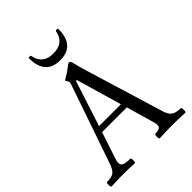

<svg xmlns="http://www.w3.org/2000/svg" viewBox="-245 -985 1109 1109"><g transform="rotate(-45 309.5 -430.0)"><path d="M189.9 -858.9Q189.9 -862.8 199.2 -862.8Q207.5 -862.8 209 -858.9Q223.6 -777.8 309.1 -777.8Q397 -777.8 411.1 -858.9Q412.1 -862.8 420.9 -862.8Q430.2 -862.8 430.2 -858.9Q430.2 -722.2 310.1 -722.2Q189.9 -722.2 189.9 -858.9ZM4.9 2.9Q-2 2.9 -2 -15.6Q-2 -34.2 4.9 -34.2Q43 -34.2 59.8 -46.9Q76.7 -59.6 90.8 -100.1L255.9 -580.1Q258.8 -588.9 258.8 -596.2Q258.8 -600.6 252.9 -607.9Q247.1 -615.2 247.1 -618.2Q247.1 -622.1 264.2 -630.9Q282.7 -640.6 306.2 -659.2Q331.1 -678.2 335.9 -678.2Q347.2 -678.2 352.1 -655.8Q359.9 -621.1 374 -575.2L521 -91.8Q531.2 -59.1 551 -46.6Q570.8 -34.2 606 -34.2Q612.3 -34.2 612.3 -15.6Q612.3 2.9 606 2.9Q553.2 0 502 0Q449.2 0 397.9 2.9Q391.6 2.9 391.8 -15.6Q392.1 -34.2 397.9 -34.2Q431.2 -34.2 439.2 -46.1Q447.3 -58.1 437 -91.8L389.2 -257.8H187L131.8 -90.8Q121.6 -57.6 135 -45.9Q148.4 -34.2 193.8 -34.2Q199.7 -34.2 199.7 -15.6Q199.7 2.9 193.8 2.9Q147.5 0 100.1 0Q53.2 0 4.9 2.9ZM199.2 -294.9H377.9L296.9 -574.2H290Z"/></g></svg>

Font: Junicode SmCond
Style: Regular
Weight: 400
Width: 4
Designer: Peter S. Baker
Version: Version 2.206